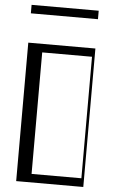

<svg xmlns="http://www.w3.org/2000/svg" viewBox="-64 -1040 648 1083"><g transform="rotate(5 260.0 -499.0)"><path d="M70 -784H450V0H70ZM435 -48V-736H153V-48ZM70 -998H450V-950H70Z"/></g></svg>

Font: Facade Sud
Style: Regular
Weight: 100
Designer: Éléonore Fines
Foundry: Velvetyne Type Foundry
Version: Version 1.001;Glyphs 3.2 (3202)